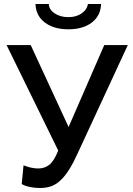

<svg xmlns="http://www.w3.org/2000/svg" viewBox="-20 -936 669 963"><path d="M487 -916H421Q416 -887 389 -868.5Q362 -850 323 -850Q282 -850 253.5 -869.5Q225 -889 225 -916H158Q160 -857 205 -823Q250 -789 323 -789Q396 -789 440.5 -823Q485 -857 487 -916ZM286 -34Q327 -72 371 -170L621 -710H503L324 -299L134 -710H13L272 -181Q252 -130 228.5 -110.5Q205 -91 171 -91Q154 -91 134 -95.5Q114 -100 98 -107L89 -13Q105 -3 130.5 2Q156 7 180 7Q213 7 238.5 -2.5Q264 -12 286 -34Z"/></svg>

Font: RT Raleway SemiBold
Style: Regular
Weight: 400
Designer: Matt McInerney, Pablo Impallari, Rodrigo Fuenzalida — Edited by Milan Moffatt in April 2016
Foundry: Matt McInerney, Pablo Impallari, Rodrigo Fuenzalida — Edited by Milan Moffatt in April 2016
Version: Version 3.001